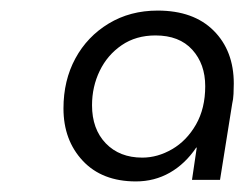

<svg xmlns="http://www.w3.org/2000/svg" viewBox="-20 -733 466 363"><path d="M237 -390Q173 -390 136.5 -429Q100 -468 100 -528Q100 -581 122.5 -622.5Q145 -664 185.5 -688.5Q226 -713 278 -713Q346 -713 384 -675Q422 -637 422 -575Q422 -566 421.5 -555.5Q421 -545 419 -537L396 -393H343L352 -454H351Q330 -423 301 -406.5Q272 -390 237 -390ZM249 -435Q278 -435 305.5 -451Q333 -467 350.5 -497.5Q368 -528 368 -570Q368 -612 343.5 -639Q319 -666 274 -666Q237 -666 210 -647.5Q183 -629 168.5 -599Q154 -569 154 -534Q154 -489 180 -462Q206 -435 249 -435Z"/></svg>

Font: MuseoModerno Light
Style: Italic
Weight: 300
Italic angle: -9°
Designer: Pablo Cosgaya, Héctor Gatti, Marcela Romero, and the Authors of The MuseoModerno Project.
Foundry: Omnibus-Type Team
Version: Version 1.003